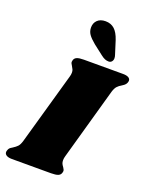

<svg xmlns="http://www.w3.org/2000/svg" viewBox="-192 -998 846 1084"><g transform="rotate(20 231.0 -456.0)"><path d="M488 -641Q488 -636 485 -628Q482 -621 476.5 -615.5Q471 -610 466.5 -607.5Q462 -605 460 -603Q444 -594 434 -583Q424 -572 417 -549L296 -118Q292 -105 292 -93Q292 -81 295.5 -73Q299 -65 306 -56Q315 -43 315 -35Q315 -33 313 -25Q309 -11 295 -5.5Q281 0 253 0H18Q-3 0 -14.5 -7Q-26 -14 -26 -26Q-26 -32 -23 -39Q-19 -50 -10 -56Q-1 -62 1 -63Q17 -73 27 -83.5Q37 -94 44 -118L166 -549Q170 -562 170 -574Q170 -585 166.5 -592.5Q163 -600 157 -610Q148 -623 148 -631Q148 -634 150 -642Q154 -655 167.5 -660.5Q181 -666 209 -666H444Q465 -666 476.5 -659.5Q488 -653 488 -641ZM364 -753Q368 -742 368 -732Q368 -720 361 -712Q354 -704 343 -704Q331 -704 320 -708.5Q309 -713 295 -724L237 -769Q209 -792 196.5 -810Q184 -828 184 -851Q184 -878 201.5 -895Q219 -912 250 -912Q282 -912 303.5 -893Q325 -874 339 -832Z"/></g></svg>

Font: Shrikhand
Style: Regular
Weight: 400
Italic angle: -14°
Version: Version 1.000;PS 1.000;hotconv 1.0.88;makeotf.lib2.5.647800